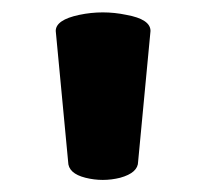

<svg xmlns="http://www.w3.org/2000/svg" viewBox="-20 -713 341 310"><path d="M174 -426Q146 -419 118 -426Q90 -433 90 -452L70 -663Q70 -681 108 -689Q146 -697 184 -689Q223 -682 223 -663L203 -452Q203 -434 174 -426Z"/></svg>

Font: FC Lilita One
Style: Regular
Weight: 400
Designer: Juan Montoreano
Foundry: Juan Montoreano
Version: Version 1.002